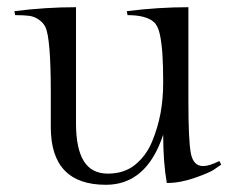

<svg xmlns="http://www.w3.org/2000/svg" viewBox="-20 -503 659 533"><path d="M407 -442Q385 -461 334 -461L332 -472Q419 -483 503 -483V-222Q503 -111 510 -76.5Q517 -42 544 -42Q561 -42 589 -56L594 -46Q586 -40 573 -31.5Q560 -23 520 -9Q480 5 443 5Q433 -53 433 -129Q387 10 274 10Q121 10 121 -150V-247Q121 -397 106 -428Q101 -439 88.5 -448Q76 -457 61.5 -459Q47 -461 22 -461L20 -472Q107 -483 191 -483V-160Q191 -91 212.5 -56Q234 -21 279.5 -21Q325 -21 355.5 -46Q386 -71 402 -109.5Q418 -148 425.5 -188Q433 -228 433 -274Q433 -320 431 -351Q429 -382 424 -406.5Q419 -431 407 -442Z"/></svg>

Font: Gilda Display
Style: Regular
Weight: 400
Designer: Eduardo Rodriguez Tunni
Foundry: Eduardo Rodriguez Tunni
Version: Version 1.001